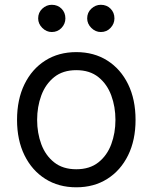

<svg xmlns="http://www.w3.org/2000/svg" viewBox="-20 -770 637 801"><path d="M51.1 -269.9Q51.1 -355.1 82.2 -418.7Q113.3 -482.2 168.9 -517.4Q224.4 -552.6 298.3 -552.6Q372.2 -552.6 427.7 -517.4Q483.3 -482.2 514.4 -418.7Q545.5 -355.1 545.5 -269.9Q545.5 -185.4 514.4 -122.2Q483.3 -58.9 427.7 -23.8Q372.2 11.4 298.3 11.4Q224.4 11.4 168.9 -23.8Q113.3 -58.9 82.2 -122.2Q51.1 -185.4 51.1 -269.9ZM461.6 -269.9Q461.6 -324.6 444.2 -371.8Q426.8 -419 390.6 -448.2Q354.4 -477.3 298.3 -477.3Q242.2 -477.3 206 -448.2Q169.7 -419 152.3 -371.8Q134.9 -324.6 134.9 -269.9Q134.9 -215.2 152.3 -168.3Q169.7 -121.4 206 -92.7Q242.2 -63.9 298.3 -63.9Q354.4 -63.9 390.6 -92.7Q426.8 -121.4 444.2 -168.3Q461.6 -215.2 461.6 -269.9ZM139.2 -693.2Q139.2 -717.7 156.4 -733.8Q173.7 -750 196 -750Q220.5 -750 236.7 -733.8Q252.8 -717.7 252.8 -693.2Q252.8 -670.8 236.7 -653.6Q220.5 -636.4 196 -636.4Q173.7 -636.4 156.4 -653.6Q139.2 -670.8 139.2 -693.2ZM343.7 -693.2Q343.7 -717.7 361 -733.8Q378.2 -750 400.6 -750Q425.1 -750 441.2 -733.8Q457.4 -717.7 457.4 -693.2Q457.4 -670.8 441.2 -653.6Q425.1 -636.4 400.6 -636.4Q378.2 -636.4 361 -653.6Q343.7 -670.8 343.7 -693.2Z"/></svg>

Font: DeltaSans
Style: Regular
Weight: 400
Designer: Rasmus Andersson
Foundry: rsms
Version: Version 3.012